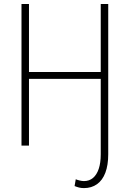

<svg xmlns="http://www.w3.org/2000/svg" viewBox="-20 -731 652 964"><path d="M87.9 -710.9H125.5V-369.6H485.8V-710.9H523.4V43.5Q523.4 98.1 509 136.2Q494.6 174.3 467 193.8Q439.5 213.4 401.4 213.4Q388.7 213.4 377.4 210.7Q366.2 208 354.5 203.1L360.4 168.9Q366.2 171.9 378.9 175Q391.6 178.2 401.4 178.2Q428.2 178.2 447 162.4Q465.8 146.5 475.8 116.5Q485.8 86.4 485.8 43.5V-335H125.5V0H87.9Z"/></svg>

Font: Roboto Condensed ExtraLight
Style: Regular
Weight: 250
Designer: Christian Robertson
Foundry: Google
Version: Version 3.008; 2023